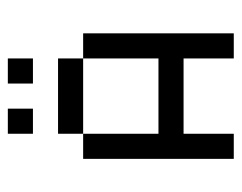

<svg xmlns="http://www.w3.org/2000/svg" viewBox="-82 -520 602 478"><g transform="rotate(-90 219.0 -281.0)"><path d="M62.5 -375H125V-187.5H312.5V-375H375V0H312.5V-125H125V0H62.5ZM125 -437.5H312.5V-375H125ZM125 -562.5H187.5V-500H125ZM250 -562.5H312.5V-500H250Z"/></g></svg>

Font: Pixel Operator SC
Style: Regular
Weight: 400
Designer: Jayvee Enaguas (GrandChaos9000)
Foundry: The Grandoplex Project
Version: Version 1.4.1 (September 5, 2015)